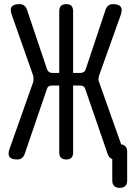

<svg xmlns="http://www.w3.org/2000/svg" viewBox="-20 -760 640 927"><path d="M99 -16Q94 -3 85.5 3.5Q77 10 63 10Q35 10 26 -2.5Q17 -15 26 -41L140 -363Q142 -372 142 -380.5Q142 -389 139 -398L37 -688Q27 -715 36.5 -727.5Q46 -740 74 -740Q88 -740 96.5 -733.5Q105 -727 110 -714L207 -426Q210 -417 216.5 -412.5Q223 -408 232 -408H266V-706Q266 -723 274.5 -731.5Q283 -740 300 -740Q317 -740 325 -731.5Q333 -723 333 -706V-408H369Q378 -408 384.5 -412.5Q391 -417 394 -426L490 -714Q495 -727 503.5 -733.5Q512 -740 526 -740Q554 -740 563 -727Q572 -714 563 -688L459 -397Q456 -388 455.5 -379.5Q455 -371 459 -362L565 -63Q578 -61 585 -54Q594 -45 594 -27V111Q594 129 585 138Q576 147 558 147Q540 147 531 138Q522 129 522 111V8Q517 6 514 4Q505 -2 500 -16L392 -329Q389 -339 383 -343Q377 -347 367 -347H333V-24Q333 -7 325 1.5Q317 10 300 10Q283 10 274.5 1.5Q266 -7 266 -24V-347H231Q221 -347 215 -343Q209 -339 206 -329Z"/></svg>

Font: Maple Mono Light
Style: Regular
Weight: 300
Monospace: yes
Designer: subframe7536
Version: Version 7.000